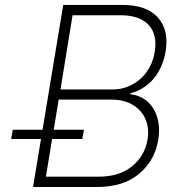

<svg xmlns="http://www.w3.org/2000/svg" viewBox="-20 -747 734 767"><path d="M31.2 -228.7H149.9L232.6 -727.3H468.8Q518.5 -727.3 554 -714.3Q589.5 -701.3 611.9 -675.8Q655.9 -625.4 641.3 -539.8Q636.4 -510.7 625 -484Q613.6 -457.4 596.1 -435.5Q578.5 -413.7 554.7 -397.9Q530.9 -382.1 501.1 -374.6L500.7 -370.4Q528.4 -367.9 551.7 -354Q574.9 -340.2 590.6 -316.6Q606.2 -293 612.4 -260.5Q618.6 -228 612.2 -188.6Q598.4 -105.1 535.5 -52.6Q473.4 0 367.2 0H111.9L143.8 -191.8H24.5ZM163.4 -41.2H374.3Q456.3 -41.2 507.1 -82.4Q557.9 -123.6 569.2 -188.6Q575.3 -223 567.6 -252.3Q560 -281.6 541 -303.1Q522 -324.6 492.9 -336.8Q463.8 -349.1 426.8 -349.1H214.5L194.6 -228.7H315.3L308.6 -191.8H188.2ZM428.6 -389.6Q463.1 -389.6 492 -401.5Q521 -413.4 543 -433.8Q565 -454.2 579.2 -481.5Q593.4 -508.9 598 -539.8Q603.7 -573.9 597.7 -600.9Q591.6 -627.8 574.4 -646.8Q557.2 -665.8 528.9 -676Q500.7 -686.1 461.6 -686.1H269.9L221.6 -389.6Z"/></svg>

Font: Inter P Extra Light
Style: Italic
Weight: 200
Italic angle: 9.39999°
Designer: Rasmus Andersson
Foundry: rsms
Version: Version 3.018;git-588b23468